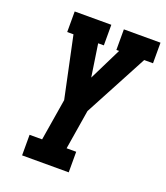

<svg xmlns="http://www.w3.org/2000/svg" viewBox="-136 -828 795 921"><g transform="rotate(20 262.0 -367.5)"><path d="M85 0V-105H149L184 -318L118 -630H86V-735H273V-630H244L269 -464L351 -630H337V-735H524V-630H479L307 -307L274 -105H323V0Z"/></g></svg>

Font: Iosevka Slab Extrabold
Style: Italic
Weight: 800
Italic angle: -9°
Monospace: yes
Designer: Belleve Invis
Foundry: Belleve Invis
Version: Version 11.1.0; ttfautohint (v1.8.3)